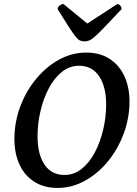

<svg xmlns="http://www.w3.org/2000/svg" viewBox="-20 -914 676 946"><path d="M263 12Q197 12 149 -18.5Q101 -49 76 -103.5Q51 -158 51 -229Q51 -311 79 -387Q107 -463 156.5 -523.5Q206 -584 270 -619.5Q334 -655 405 -655Q472 -655 519.5 -624.5Q567 -594 592.5 -539.5Q618 -485 618 -414Q618 -333 590 -257Q562 -181 513 -120.5Q464 -60 399.5 -24Q335 12 263 12ZM298 -52Q345 -52 383 -82.5Q421 -113 447.5 -163.5Q474 -214 488.5 -275.5Q503 -337 503 -398Q503 -488 468 -539Q433 -590 370 -590Q322 -590 284 -559Q246 -528 219.5 -477Q193 -426 179 -365Q165 -304 165 -243Q165 -153 199.5 -102.5Q234 -52 298 -52ZM396 -710Q383 -710 373 -715Q363 -720 350.5 -736Q338 -752 317.5 -784Q297 -816 264 -869Q264 -879 273.5 -886.5Q283 -894 293 -894L410 -798L558 -894Q566 -894 572.5 -886.5Q579 -879 579 -869Q529 -816 498.5 -784Q468 -752 450 -736Q432 -720 420.5 -715Q409 -710 396 -710Z"/></svg>

Font: Petrona SemiBold
Style: Italic
Weight: 600
Italic angle: -9°
Designer: Ringo R. Seeber
Foundry: Ringo R. Seeber
Version: Version 2.001; ttfautohint (v1.8.3)